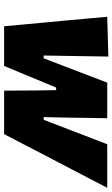

<svg xmlns="http://www.w3.org/2000/svg" viewBox="173 -719 546 932"><g transform="rotate(90 446.0 -253.0)"><path d="M107.5 0Q103 -47 98.8 -94.5Q94.5 -142 90 -190L81.5 -278Q76.5 -334 71.5 -388.8Q66.5 -443.5 61.5 -500.5L254.5 -506Q254 -460.5 253 -408.5Q252 -356.5 251.5 -308.5L249.5 -192H263L308.5 -310.5Q327 -359.5 345 -406Q363 -452.5 381 -500.5H554Q553 -455 552.2 -406.8Q551.5 -358.5 551 -312L548.5 -192H561.5L608 -313Q626 -359.5 645 -409.2Q664 -459 680 -500.5H891.5Q862 -444 833.8 -389.2Q805.5 -334.5 776 -278.5L730.5 -191.5Q705 -142 680.2 -94.2Q655.5 -46.5 631 0H420Q420 -37.5 419.5 -79Q419 -120.5 419 -159.5L417.5 -252.5H405L364.5 -155Q349 -117 332.5 -77.5Q316 -38 300 0Z"/></g></svg>

Font: Commissioner ExtraBold
Style: Italic
Weight: 800
Italic angle: -12°
Designer: Kostas Bartsokas
Foundry: Kostas Bartsokas
Version: Version 1.000; ttfautohint (v1.8.3)